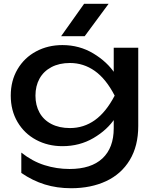

<svg xmlns="http://www.w3.org/2000/svg" viewBox="-20 -819 819 1018"><path d="M583 -239 588 -257V-366L583 -386V-566H713V-151Q713 -45 668 29.5Q623 104 542.5 141.5Q462 179 357 179Q282 179 217.5 159Q153 139 93 98V-10Q151 36 215.5 56.5Q280 77 349 77Q463 77 523 21Q583 -35 583 -139ZM37 -312Q37 -391 73 -452Q109 -513 171.5 -546.5Q234 -580 311 -580Q401 -580 475 -535.5Q549 -491 590.5 -427.5Q632 -364 632 -311Q632 -256 590.5 -193Q549 -130 475.5 -87Q402 -44 311 -44Q234 -44 171.5 -77.5Q109 -111 73 -172Q37 -233 37 -312ZM588 -312Q542 -401 482.5 -443Q423 -485 351 -485Q294 -485 252.5 -463Q211 -441 189.5 -402Q168 -363 168 -312Q168 -261 189.5 -222Q211 -183 252.5 -161.5Q294 -140 351 -140Q424 -140 483 -182Q542 -224 588 -312ZM556 -799 429 -627H304L426 -799Z"/></svg>

Font: Unbounded Variable
Style: Regular
Weight: 400
Designer: Luke Prowse, Jean-Baptiste Morizot, Fátima Lázaro, Florian Runge
Foundry: NaN
Version: Version 1.600;FEAKit 1.0